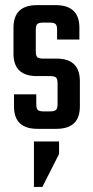

<svg xmlns="http://www.w3.org/2000/svg" viewBox="-20 -508 368 757"><path d="M207 -98.1V-179.2Q207 -196.8 200.9 -202.4Q194.8 -208 176.8 -208H126Q33.2 -208 33.2 -295.9V-398.9Q33.2 -487.8 126 -487.8H199.2Q293 -487.8 293 -398.9V-352.1H205.1V-390.1Q205.1 -407.7 199 -413.3Q192.9 -418.9 174.8 -418.9H150.9Q132.8 -418.9 127 -413.3Q121.1 -407.7 121.1 -390.1V-306.2Q121.1 -288.1 127 -282.5Q132.8 -276.9 150.9 -276.9H203.1Q294.9 -276.9 294.9 -188V-87.9Q294.9 0 202.1 0H127.9Q35.2 0 35.2 -87.9V-136.2H123V-98.1Q123 -80.1 128.9 -74.5Q134.8 -68.8 152.8 -68.8H176.8Q194.8 -68.8 200.9 -74.7Q207 -80.6 207 -98.1ZM113.8 49.8H212.9V99.1L147 229H113.8Z"/></svg>

Font: Teko
Style: Regular
Weight: 400
Designer: Manushi Parikh, Jonny Pinhorn
Foundry: Indian Type Foundry
Version: Version 2.000;PS 1.0;hotconv 1.0.79;makeotf.lib2.5.61930